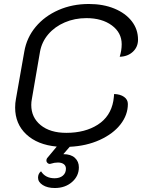

<svg xmlns="http://www.w3.org/2000/svg" viewBox="-20 -729 721 964"><path d="M581 -444Q591 -476 591 -507Q591 -565 541.5 -601.5Q492 -638 414 -638Q355 -638 305 -616.5Q255 -595 222.5 -557Q190 -519 181 -470L140 -232Q137 -217 137 -202Q137 -139 184.5 -100.5Q232 -62 313 -62Q407 -62 471 -103Q535 -144 549 -222Q550 -232 551.5 -241Q553 -250 553 -257Q584 -256 603 -242.5Q622 -229 622 -207Q622 -152 585 -104.5Q548 -57 481 -26.5Q414 4 330 8L298 45Q336 45 356 63.5Q376 82 376 111Q376 155 341.5 185Q307 215 255 215Q218 215 194.5 200Q171 185 171 163Q171 143 186 131Q208 166 254 166Q280 166 295.5 153Q311 140 311 118Q311 103 300 95Q289 87 271 87Q253 87 235 93Q227 96 220 90.5Q213 85 213 77Q213 68 220 61L265 7Q168 -2 112 -54.5Q56 -107 56 -189Q56 -212 60 -232L102 -470Q114 -540 159 -594Q204 -648 273.5 -678.5Q343 -709 426 -709Q498 -709 554 -686Q610 -663 641.5 -622.5Q673 -582 673 -530Q673 -493 647 -469Q621 -445 581 -444Z"/></svg>

Font: K2D Light
Style: Italic
Weight: 300
Italic angle: -10°
Designer: Katatrad Aksorn Co.,Ltd.
Foundry: Cadson Demak Co.,Ltd.
Version: Version 1.000; ttfautohint (v1.6)